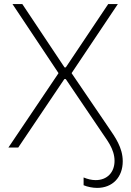

<svg xmlns="http://www.w3.org/2000/svg" viewBox="-20 -720 640 937"><path d="M579 67C579 0 541 -52 511 -96L330 -362V-364L555 -700H508L301 -391H295L89 -700H41L265 -364V-362L21 0H69L294 -334H301L477 -74C498 -41 539 5 539 65C539 121 503 159 447 159C427 159 407 154 388 146V184C407 192 433 197 454 197C529 197 579 145 579 67Z"/></svg>

Font: Fixel Display ExtraLight
Style: Regular
Weight: 200
Designer: AlfaBravo + MacPaw
Foundry: Kyrylo Tkachov, Marchela Mozhyna, Serhii Makarenko, Maria Weinstein, Zakhar Kryvoshyya
Version: Version 1.211